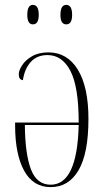

<svg xmlns="http://www.w3.org/2000/svg" viewBox="-20 -758 430 788"><path d="M188 10Q116 10 79 -57.5Q42 -125 42 -243V-255H303Q303 -402 269 -467Q235 -532 175 -532Q132 -532 106.5 -504Q81 -476 74 -429Q57 -431 57 -453Q57 -469 71 -490.5Q85 -512 112 -527.5Q139 -543 179 -543Q256 -543 299.5 -472Q343 -401 343 -270Q343 -129 302.5 -59.5Q262 10 188 10ZM188 0Q297 0 303 -245H82Q83 -126 107 -63Q131 0 188 0ZM252 -658Q228 -658 228 -697Q228 -738 252 -738Q276 -738 276 -697Q276 -658 252 -658ZM115 -658Q92 -658 92 -697Q92 -738 115 -738Q139 -738 139 -697Q139 -658 115 -658Z"/></svg>

Font: Noto Serif Display ExtraCondensed ExtraLight
Style: Regular
Weight: 200
Width: 2
Designer: Monotype Design Team
Foundry: Monotype Imaging Inc.
Version: Version 2.009